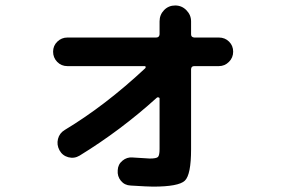

<svg xmlns="http://www.w3.org/2000/svg" viewBox="-20 -653 1040 708"><path d="M228.5 -409.2Q206.1 -409.2 190.9 -424.8Q175.8 -440.4 175.8 -462.4Q175.8 -484.4 191.4 -499.5Q207 -514.6 228.5 -514.6H555.7Q567.4 -514.6 568.4 -526.4V-574.2Q568.4 -598.6 585 -615.7Q601.6 -632.8 626 -632.8Q650.4 -632.8 667.5 -615.2Q684.6 -597.7 684.6 -574.2V-526.4Q684.6 -515.6 696.3 -514.6H787.1Q809.6 -514.6 824.7 -499.5Q839.8 -484.4 839.8 -462.4Q839.8 -440.4 824.2 -424.8Q808.6 -409.2 787.1 -409.2H696.3Q685.5 -409.2 684.6 -398.4V-102.5Q684.6 -8.8 661.6 13.2Q638.7 35.2 543.9 35.2Q526.4 35.2 461.9 31.2Q439.5 30.3 425.8 13.7Q412.1 -2.9 414.1 -25.4Q415 -46.9 431.6 -60.5Q448.2 -74.2 468.8 -72.3Q524.4 -68.4 532.2 -68.4Q556.6 -68.4 562.5 -74.2Q568.4 -80.1 568.4 -103.5V-290Q568.4 -293 564.5 -293.9Q560.5 -294.9 558.6 -293Q424.8 -171.9 273.4 -79.1Q253.9 -67.4 231.9 -73.2Q210 -79.1 199.2 -99.1Q188.5 -119.1 193.8 -140.6Q199.2 -162.1 218.8 -173.8Q368.2 -263.7 515.6 -401.4Q516.6 -402.3 517.1 -404.3Q517.6 -406.2 516.6 -407.7Q515.6 -409.2 513.7 -409.2Z"/></svg>

Font: Rounded-X Mgen+ 1mn bold
Style: Bold
Weight: 700
Designer: [Source Han Sans]
Ryoko NISHIZUKA  (kana & ideographs); Paul D. Hunt (Latin, Greek & Cyrillic); Wenlong ZHANG  (bopomofo
Version: Version 1.059.20150602